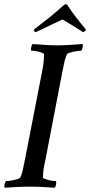

<svg xmlns="http://www.w3.org/2000/svg" viewBox="-28 -874 422 898"><path d="M241 -662Q269 -662 299 -664Q329 -666 358 -668Q361 -664 358.5 -652.5Q356 -641 352 -637Q348 -637 338 -636Q328 -635 317 -632.5Q306 -630 296.5 -627Q287 -624 285 -620Q278 -606 273.5 -585.5Q269 -565 264 -540L184 -124Q179 -104 176 -84Q173 -64 173 -44Q174 -40 182 -37Q190 -34 200 -31.5Q210 -29 220 -28Q230 -27 234 -27Q236 -23 234 -11.5Q232 0 228 4Q200 2 170 0.5Q140 -1 112 -1Q84 -1 53.5 0.5Q23 2 -6 4Q-9 0 -6.5 -11.5Q-4 -23 0 -27Q4 -27 14 -28Q24 -29 35 -31.5Q46 -34 55.5 -37Q65 -40 67 -44Q74 -58 78.5 -78.5Q83 -99 88 -124L169 -540Q173 -560 175.5 -580Q178 -600 178 -620Q178 -624 170 -627Q162 -630 152 -632.5Q142 -635 132 -636Q122 -637 118 -637Q116 -641 118 -652.5Q120 -664 124 -668Q152 -666 182.5 -664Q213 -662 241 -662ZM280 -854Q287 -854 290 -846Q309 -817 330 -790Q351 -763 374 -736Q373 -731 369 -728Q365 -725 360 -724Q349 -731 334 -740.5Q319 -750 304.5 -759Q290 -768 278.5 -774.5Q267 -781 264 -783Q261 -781 246.5 -774.5Q232 -768 213.5 -759Q195 -750 175 -740.5Q155 -731 140 -724Q129 -726 131 -736Q173 -768 204.5 -793.5Q236 -819 266 -846Q274 -854 280 -854Z"/></svg>

Font: Vermiglione Medium
Style: Italic
Weight: 500
Italic angle: -11°
Version: Version 1.000